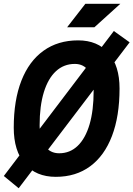

<svg xmlns="http://www.w3.org/2000/svg" viewBox="-41 -914 697 1003"><path d="M56.6 69.3 -21 5.4 553.7 -752 636.2 -692.9ZM250.5 9.8Q146.7 9.8 88.8 -58.1Q30.8 -126.1 30.8 -247.1Q30.8 -390.4 70.8 -492.6Q110.8 -594.7 186.3 -648.9Q261.7 -703.1 367.2 -703.1Q469 -703.1 526.3 -636.7Q583.5 -570.2 583.5 -451.7Q583.5 -306.8 543.9 -203.5Q504.4 -100.1 429.9 -45.2Q355.4 9.8 250.5 9.8ZM268.1 -113.3Q324.6 -113.3 364.9 -152.2Q405.3 -191 426.8 -264Q448.2 -336.9 448.2 -439.5Q448.2 -505.8 422.5 -542.9Q396.7 -580.1 350.1 -580.1Q292.4 -580.1 251.2 -542Q210 -503.9 188 -432.2Q166 -360.4 166 -259.3Q166 -190.5 193 -151.9Q220 -113.3 268.1 -113.3ZM309.6 -771.5 404.8 -894H587.4L452.1 -771.5Z"/></svg>

Font: Cascadia Mono NF
Style: Italic
Weight: 400
Italic angle: -10°
Monospace: yes
Designer: Aaron Bell
Foundry: Saja Typeworks
Version: Version 2404.023